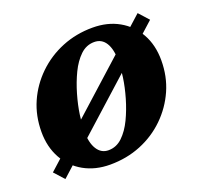

<svg xmlns="http://www.w3.org/2000/svg" viewBox="-98 -623 790 749"><g transform="rotate(-20 297.5 -248.0)"><path d="M239 15Q178 15 130.5 -11.5Q83 -38 56.5 -86Q30 -134 30 -196Q30 -263 55 -319.5Q80 -376 125 -419.5Q170 -463 229 -487Q288 -511 356 -511Q418 -511 465 -484.5Q512 -458 538.5 -410.5Q565 -363 565 -300Q565 -233 540 -176.5Q515 -120 470.5 -76.5Q426 -33 367 -9Q308 15 239 15ZM252 -40Q285 -40 310 -64Q335 -88 353 -125.5Q371 -163 383.5 -206Q396 -249 401.5 -288Q407 -327 407 -354Q407 -403 390.5 -429.5Q374 -456 343 -456Q310 -456 285 -432Q260 -408 242 -370.5Q224 -333 211.5 -290Q199 -247 193.5 -208Q188 -169 188 -142Q188 -94 205 -67Q222 -40 252 -40ZM55 8 18 -33 541 -504 578 -463Z"/></g></svg>

Font: Platypi Light
Style: Bold Italic
Weight: 700
Italic angle: -13°
Version: Version 1.200